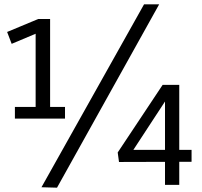

<svg xmlns="http://www.w3.org/2000/svg" viewBox="-20 -856 937 889"><path d="M167 -709 145 -735V-307H212V-768H157L13 -708L34 -653ZM49 -307H281V-361H49ZM717 -836H647L172 11L244 13ZM744 0V-412H761L587 -146L573 -162H867V-107L531 -106L525 -150L733 -463H810V0Z"/></svg>

Font: Yaldevi ExtraLight
Style: Regular
Weight: 400
Version: Version 1.100